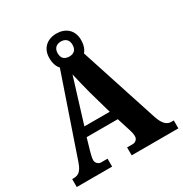

<svg xmlns="http://www.w3.org/2000/svg" viewBox="-198 -1025 1119 1175"><g transform="rotate(-30 361.5 -438.0)"><path d="M5 0H255V-56H208C195 -56 174 -69 174 -92C174 -110 183 -139 187 -155L210 -234H430L460 -139C464 -128 469 -109 469 -91C469 -66 446 -56 436 -56H393V0H723V-56H705C678 -56 652 -73 632 -133L452 -686C468 -704 478 -731 478 -767C478 -838 429 -876 366 -876C303 -876 254 -838 254 -767C254 -731 264 -703 281 -685L90 -127C70 -68 47 -56 14 -56H5ZM366 -714C333 -715 313 -730 313 -767C313 -805 337 -820 366 -820C394 -820 418 -805 418 -767C418 -728 394 -714 366 -714ZM231 -298 282 -464C294 -504 316 -572 327 -610C337 -566 353 -502 364 -460L410 -298Z"/></g></svg>

Font: Noto Serif Bengali SemiCondensed ExtraBold
Style: Regular
Weight: 800
Width: 4
Designer: Juan Bruce, Universal Thirst, Indian Type Foundry and the Monotype Design Team.
Foundry: Monotype Imaging Inc.
Version: Version 2.003